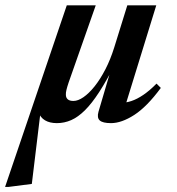

<svg xmlns="http://www.w3.org/2000/svg" viewBox="-88 -460 677 736"><path d="M350 -278.5 400 -439.5H511L387.5 -39L374.5 -66Q394 -65.5 415.8 -72.8Q437.5 -80 461.8 -96.5Q486 -113 512 -139.5L528.5 -123Q475.5 -51 426.8 -19.5Q378 12 337.5 12Q306 12 294.5 1.8Q283 -8.5 289.5 -31.5L345.5 -221.5L354 -216Q321 -151.5 292.5 -107.5Q264 -63.5 237.5 -37.2Q211 -11 184.8 0.5Q158.5 12 130 12Q102.5 12 84.5 1.2Q66.5 -9.5 59.5 -30.5Q52.5 -51.5 57 -81L74.5 -90L34 245L-55 256.5H-68.5L168 -439.5H279L175 -143.5Q169.5 -127 166.8 -115.8Q164 -104.5 164.5 -97Q164.5 -85.5 171.8 -79.2Q179 -73 193.5 -73Q211 -73 232 -87.5Q253 -102 274.8 -129.2Q296.5 -156.5 316 -194.2Q335.5 -232 350 -278.5Z"/></svg>

Font: Newsreader 24pt SemiBold
Style: Italic
Weight: 600
Italic angle: -17°
Designer: Hugues Gentile
Foundry: Production Type
Version: Version 1.003